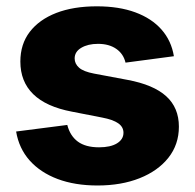

<svg xmlns="http://www.w3.org/2000/svg" viewBox="-20 -568 608 599"><path d="M284.2 10.7Q213.9 10.7 159.9 -9.5Q106 -29.8 72.5 -67.4Q39.1 -105 30.3 -157.7L189.9 -178.2Q198.7 -144 222.9 -126.2Q247.1 -108.4 289.1 -108.4Q324.7 -108.4 345 -120.8Q365.2 -133.3 365.2 -153.8Q365.2 -171.9 348.9 -183.3Q332.5 -194.8 298.8 -201.2L204.1 -219.7Q124 -234.9 83.7 -274.2Q43.5 -313.5 43.5 -376Q43.5 -430.2 72.8 -468.5Q102.1 -506.8 155.5 -527.6Q209 -548.3 282.2 -548.3Q351.1 -548.3 402.1 -529.5Q453.1 -510.7 483.9 -475.8Q514.6 -440.9 522.5 -392.6L371.6 -372.6Q365.2 -399.9 342.8 -415.5Q320.3 -431.2 285.6 -431.2Q254.4 -431.2 233.6 -418.9Q212.9 -406.7 212.9 -385.7Q212.9 -369.1 226.6 -356.9Q240.2 -344.7 273.4 -338.4L377.9 -318.8Q459 -303.7 498.5 -267.8Q538.1 -231.9 538.1 -172.9Q538.1 -117.2 505.4 -75.9Q472.7 -34.7 415.5 -12Q358.4 10.7 284.2 10.7Z"/></svg>

Font: Inter 17pt ExtraBold
Style: Regular
Weight: 800
Version: Version 4.001;git-66647c0bb